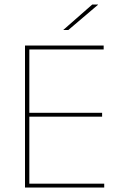

<svg xmlns="http://www.w3.org/2000/svg" viewBox="-20 -844 547 864"><path d="M92.5 0V-639H112V0ZM99 0V-17.5H449V0ZM102.5 -319V-336.5H439.5V-319ZM98 -621.5V-639H446.5V-621.5ZM395 -823.5H421V-822.5L287.5 -709H265V-709.5Z"/></svg>

Font: Anek Gujarati Medium Thin
Style: Regular
Weight: 250
Version: Version 1.003